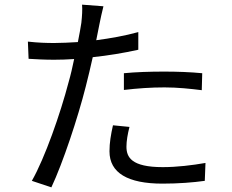

<svg xmlns="http://www.w3.org/2000/svg" viewBox="-20 -777 996 826"><path d="M513 -390C572 -397 629 -401 688 -401C744 -401 800 -395 848 -389L850 -462C799 -467 741 -469 686 -469C625 -469 563 -467 513 -462ZM575 -639C517 -623 455 -612 394 -604L408 -674C412 -693 419 -728 425 -750L333 -757C335 -737 333 -706 330 -679C327 -660 322 -630 315 -596C279 -594 246 -592 214 -592C180 -592 145 -593 100 -598L103 -524C137 -522 171 -520 213 -520C240 -520 269 -521 299 -523C292 -489 284 -454 275 -423C240 -289 173 -97 117 1L201 29C250 -75 315 -270 349 -405C359 -445 370 -489 379 -531C445 -538 512 -549 575 -563ZM466 -238C457 -198 451 -163 451 -126C451 -33 530 13 679 13C748 13 811 8 861 1L864 -76C807 -66 741 -58 680 -58C545 -58 524 -101 524 -146C524 -170 529 -200 537 -231Z"/></svg>

Font: Kinto Sans
Style: Regular
Weight: 400
Designer: Authors: Ryoko NISHIZUKA  (kana & ideographs); Paul D. Hunt (Latin, Greek & Cyrillic); Wenlong ZHANG  (bopomofo); Sandol
Foundry: Adobe Systems Incorporated, ookami Inc.
Version: Version 0.001